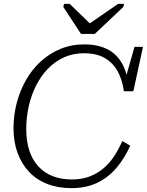

<svg xmlns="http://www.w3.org/2000/svg" viewBox="-20 -958 761 995"><path d="M400 -782H471L619 -922L623 -938H592L418 -818H465L341 -938H312L308 -922ZM352 -28Q405 -28 446 -44Q487 -60 518.5 -87.5Q550 -115 573 -151Q596 -187 614 -227L655 -203Q626 -138 583.5 -88Q541 -38 483.5 -10.5Q426 17 350 17Q281 17 225.5 -4.5Q170 -26 131 -67Q92 -108 71 -165.5Q50 -223 50 -294Q50 -360 66.5 -423.5Q83 -487 114 -542Q145 -597 190 -638.5Q235 -680 292 -704Q349 -728 417 -728Q472 -728 513 -713Q554 -698 581 -671Q608 -644 623.5 -607Q639 -570 645 -525L626 -536L677 -715H721L671 -485H622Q614 -544 590 -588Q566 -632 523.5 -657Q481 -682 415 -682Q358 -682 311 -660.5Q264 -639 228 -601.5Q192 -564 167 -514.5Q142 -465 129 -407.5Q116 -350 116 -290Q116 -226 132 -177.5Q148 -129 179 -95.5Q210 -62 253.5 -45Q297 -28 352 -28Z"/></svg>

Font: Roboto Serif ExtraLight
Style: Italic
Weight: 250
Italic angle: -10°
Designer: Greg Gazdowicz
Foundry: Commercial Type
Version: Version 1.008